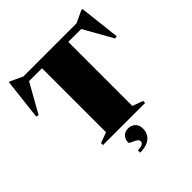

<svg xmlns="http://www.w3.org/2000/svg" viewBox="-255 -925 1310 1310"><g transform="rotate(-45 400.5 -270.0)"><path d="M604 -19V0H197V-19L273.5 -47V-665H149L31 -455.5L12.5 -459L46.5 -756H56.5L144 -715H657L744.5 -756H754.5L788.5 -459L770 -455.5L652 -665H527.5V-47ZM340 194Q372.5 193 385.2 185Q398 177 398 165.5Q398 153 388 145Q378 137 364.5 131.2Q351 125.5 341 120.2Q331 115 331 108.5Q331 79.5 349.2 60Q367.5 40.5 399 40.5Q428.5 40.5 449.2 59.5Q470 78.5 470 116Q470 140 458.2 162.8Q446.5 185.5 418.2 200.5Q390 215.5 340 216.5Z"/></g></svg>

Font: Newsreader Display ExtraBold
Style: Regular
Weight: 800
Designer: Hugues Gentile
Foundry: Production Type
Version: Version 1.001